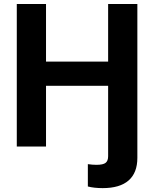

<svg xmlns="http://www.w3.org/2000/svg" viewBox="-20 -748 787 980"><path d="M428.4 203.8V89.8Q440.1 91.5 451 92.4Q461.8 93.3 472 93.3Q506.2 93.3 519 83.2Q531.9 73.1 531.9 49.5V-62.5H681.1V57.7Q681.1 134 636.4 173.1Q591.7 212.2 504 212.2Q482.3 212.2 462.8 210Q443.4 207.9 428.4 203.8ZM65.7 0V-727.5H214.9V-433.7H531.9V-727.5H681.1V0H531.9V-310H214.9V0Z"/></svg>

Font: Adwaita Sans
Style: Regular
Weight: 400
Designer: Rasmus Andersson
Foundry: rsms
Version: Version 4.001;git-9221beed3